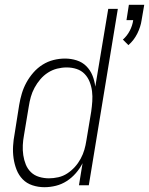

<svg xmlns="http://www.w3.org/2000/svg" viewBox="-20 -772 621 800"><path d="M515 -584 492 -607Q510 -623 521 -644.5Q532 -666 535 -688H507L517 -752H581L570 -688Q566 -660 552 -632Q538 -604 515 -584ZM165 8Q139 8 115 0Q91 -8 74.5 -25Q58 -42 49 -65Q40 -88 36.5 -113Q33 -138 34.5 -163.5Q36 -189 41 -215L60 -335Q64 -359 71 -382.5Q78 -406 90 -428Q102 -450 119 -469.5Q136 -489 157.5 -502.5Q179 -516 203 -522Q227 -528 251 -528Q276 -528 299.5 -520.5Q323 -513 339.5 -496.5Q356 -480 365 -458Q374 -436 377 -411L431 -735H471L350 0H309L324 -92Q313 -70 296 -50.5Q279 -31 258 -17.5Q237 -4 213 2Q189 8 165 8ZM184 -29Q203 -29 223 -33.5Q243 -38 260.5 -49.5Q278 -61 292 -76.5Q306 -92 316 -110.5Q326 -129 331.5 -148Q337 -167 340 -187L360 -307Q363 -328 364.5 -349.5Q366 -371 363.5 -391.5Q361 -412 353.5 -431Q346 -450 332.5 -464Q319 -478 299.5 -484.5Q280 -491 258 -491Q238 -491 218 -486Q198 -481 180 -469.5Q162 -458 148 -441.5Q134 -425 124 -406.5Q114 -388 108.5 -368.5Q103 -349 100 -329L80 -209Q76 -188 75 -167Q74 -146 77 -125.5Q80 -105 87.5 -86.5Q95 -68 109 -54.5Q123 -41 143 -35Q163 -29 184 -29Z"/></svg>

Font: Iosevka SS04 Extralight
Style: Italic
Weight: 200
Italic angle: -9°
Monospace: yes
Designer: Belleve Invis
Foundry: Belleve Invis
Version: Version 19.0.0; ttfautohint (v1.8.4)